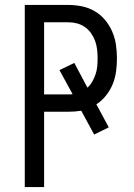

<svg xmlns="http://www.w3.org/2000/svg" viewBox="-20 -755 540 775"><path d="M80 0V-735H256Q283 -735 310.5 -729.5Q338 -724 362 -710Q386 -696 404 -674.5Q422 -653 433 -627.5Q444 -602 448 -574.5Q452 -547 452 -520Q452 -493 448.5 -466.5Q445 -440 435 -415.5Q425 -391 408 -369.5Q391 -348 369 -334L419 -241L360 -212L308 -308Q295 -306 282 -305Q269 -304 256 -304H158V0ZM256 -374Q260 -374 264 -374Q268 -374 273 -375L220 -472L280 -501L333 -401Q345 -412 353 -426.5Q361 -441 366 -456Q371 -471 372.5 -487Q374 -503 374 -520Q374 -537 372 -555Q370 -573 364 -589.5Q358 -606 347.5 -621Q337 -636 322.5 -646Q308 -656 291 -660.5Q274 -665 256 -665H158V-374Z"/></svg>

Font: Iosevka Term
Style: Regular
Weight: 400
Monospace: yes
Designer: Belleve Invis
Foundry: Belleve Invis
Version: Version 30.0.1